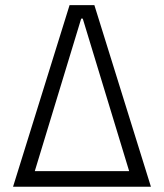

<svg xmlns="http://www.w3.org/2000/svg" viewBox="-20 -713 626 733"><path d="M29.8 0 245.6 -693.4H340.3L556.2 0ZM290 -642.1 112.8 -59.6H473.1L295.9 -642.1Z"/></svg>

Font: Caskaydia Cove Light
Style: Regular
Weight: 300
Monospace: yes
Designer: Aaron Bell
Foundry: Saja Typeworks
Version: Version 4.300; ttfautohint (v1.8.3)